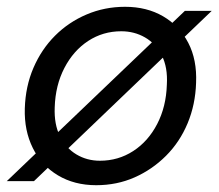

<svg xmlns="http://www.w3.org/2000/svg" viewBox="-23 -533 643 565"><path d="M-3 0 521 -501H600L77 0ZM260 12Q196 12 147.5 -17Q99 -46 73.5 -97.5Q48 -149 50 -214Q52 -279 75.5 -333.5Q99 -388 139 -428Q179 -468 232 -490.5Q285 -513 345 -513Q409 -513 457 -485Q505 -457 531 -407Q557 -357 554 -289Q552 -225 529 -170Q506 -115 465.5 -74.5Q425 -34 373 -11Q321 12 260 12ZM271 -60Q325 -60 369 -88.5Q413 -117 439.5 -168Q466 -219 468 -284Q471 -335 453 -370Q435 -405 403.5 -423Q372 -441 334 -441Q280 -441 236.5 -412.5Q193 -384 166.5 -333Q140 -282 138 -217Q136 -167 153.5 -132Q171 -97 202 -78.5Q233 -60 271 -60Z"/></svg>

Font: DM Sans 17pt
Style: Italic
Weight: 400
Italic angle: -10°
Version: Version 4.004;gftools[0.9.30]